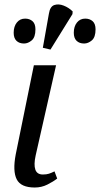

<svg xmlns="http://www.w3.org/2000/svg" viewBox="-20 -827 446 856"><path d="M135 9Q73 9 54.5 -27.5Q36 -64 50 -138L131 -536H230L139 -134Q130 -93 137.5 -71Q145 -49 171 -49Q187 -49 198 -52.5Q209 -56 223 -63L235 -31Q217 -17 191 -4Q165 9 135 9ZM205 -606 171 -614 198 -766Q203 -798 222 -804.5Q241 -811 264 -802Q287 -793 304 -776L303 -764ZM355 -633Q334 -633 321.5 -645Q309 -657 309 -681Q309 -709 323 -726.5Q337 -744 360 -744Q380 -744 393 -732.5Q406 -721 406 -696Q406 -661 389.5 -647Q373 -633 355 -633ZM87 -633Q66 -633 53.5 -645Q41 -657 41 -681Q41 -709 55 -726.5Q69 -744 92 -744Q112 -744 125 -732.5Q138 -721 138 -696Q138 -661 121.5 -647Q105 -633 87 -633Z"/></svg>

Font: Noto Serif SemiCondensed
Style: Italic
Weight: 400
Width: 4
Italic angle: -12°
Designer: Monotype Design Team
Foundry: Monotype Imaging Inc.
Version: Version 2.013